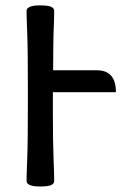

<svg xmlns="http://www.w3.org/2000/svg" viewBox="-20 -674 486 702"><path d="M126 7.8Q77.1 7.8 77.1 -12.7Q77.1 -33.2 79.6 -94.7Q82 -156.2 82 -323.2Q82 -490.2 79.6 -551.8Q77.1 -613.3 77.1 -633.8Q77.1 -654.3 126 -654.3Q157.2 -654.3 167.7 -648.9Q178.2 -643.6 178.2 -633.8Q178.2 -613.3 175.8 -551.8Q174.8 -528.8 174.3 -417H334.5Q403.8 -417 403.8 -336.9H173.3V-267.6Q173.3 -156.2 175.8 -94.7Q178.2 -33.2 178.2 -12.7Q178.2 -2.9 167.7 2.4Q157.2 7.8 126 7.8Z"/></svg>

Font: Bainsley
Style: Regular
Weight: 400
Designer: Paul James MIller
Foundry: High-Logic / Made with FontCreator
Version: Version 1.411;March 28, 2021;FontCreator 13.0.0.2683 64-bit